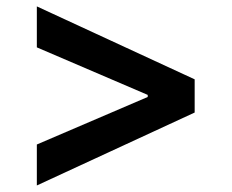

<svg xmlns="http://www.w3.org/2000/svg" viewBox="-20 -584 713 591"><path d="M579.2 -237.6 93.4 -13.1V-139.2L434.7 -285.5V-291.9L93.4 -438.2V-564.3L579.2 -339.8Z"/></svg>

Font: Inter Zeller Semi Bold
Style: Regular
Weight: 600
Designer: Rasmus Andersson; Joe Bland
Foundry: zeller
Version: Version 3.015;git-dec3a8cb1